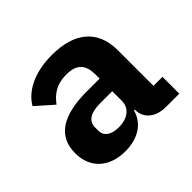

<svg xmlns="http://www.w3.org/2000/svg" viewBox="-131 -689 863 863"><g transform="rotate(-45 300.0 -258.0)"><path d="M486.9 0H572.1V-106.9H514.9V-333.1C514.9 -463.1 431.1 -528.1 290.1 -528.1C175.1 -528.1 100.1 -485.1 66.1 -426.8L147 -355.1C175.1 -393.1 210.9 -420.1 273.1 -420.1C340.9 -420.1 366.8 -388.1 366.8 -327.1V-301.1H284.1C133.2 -301.1 51.8 -250 51.8 -142C51.8 -45.1 117.9 12.1 218 12.1C296.9 12.1 356.9 -24.1 375 -90.9H380V-89.1C380 -32 426.8 0 486.9 0ZM197.1 -139.9V-160.2C197.1 -199.9 229 -220.9 288 -220.9H366.8V-159.1C366.8 -111.2 326 -84.9 274.1 -84.9C226.9 -84.9 197.1 -104 197.1 -139.9Z"/></g></svg>

Font: Margiela Mono Bold
Style: Regular
Weight: 700
Designer: Mike Abbink, Paul van der Laan, Pieter van Rosmalen
Foundry: Bold Monday
Version: Version 2.003 2021